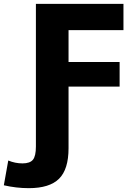

<svg xmlns="http://www.w3.org/2000/svg" viewBox="-110 -750 724 1000"><path d="M247 22Q247 132 197.5 181Q148 230 40 230Q-25 230 -90 215L-67 86Q-31 101 7 101Q46 101 61.5 82Q77 63 77 13V-730H533V-593H247V-427H513V-299H247Z"/></svg>

Font: M PLUS 1p ExtraBold
Style: Regular
Weight: 800
Version: Version 1.062